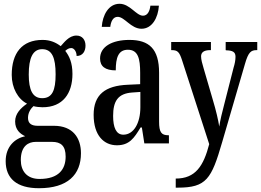

<svg xmlns="http://www.w3.org/2000/svg" viewBox="-20 -758 1380 1015"><path d="M186 237C337 237 408 166 408 52C408 -28 366 -93 265 -93H179C148 -93 128 -104 128 -135C128 -164 144 -185 157 -197C168 -193 193 -191 205 -191C313 -191 363 -265 363 -367C363 -427 346 -462 325 -489C334 -497 343 -504 357 -504C371 -504 385 -486 385 -462C418 -462 432 -488 432 -517C432 -546 416 -570 384 -570C344 -570 318 -532 301 -514C276 -533 246 -547 205 -547C96 -547 42 -477 42 -362C42 -293 75 -234 123 -210C88 -186 60 -156 60 -116C60 -72 87 -50 113 -38C58 -26 10 17 10 94C10 185 68 237 186 237ZM203 -239C153 -239 132 -281 132 -364C132 -451 153 -498 203 -498C255 -498 274 -453 274 -365C274 -280 256 -239 203 -239ZM189 188C122 188 90 146 90 88C90 13 131 -8 169 -8H255C302 -8 327 13 327 70C327 136 291 188 189 188Z M728 -606C784 -606 816 -664 820 -728H775C772 -701 761 -675 736 -675C700 -675 667 -738 612 -738C554 -738 522 -678 518 -616H563C566 -643 577 -669 602 -669C639 -669 672 -606 728 -606ZM598 10C664 10 689 -28 723 -84H730L743 0H873V-43H870C833 -43 821 -59 821 -115V-373C821 -500 768 -547 664 -547C572 -547 509 -511 509 -449C509 -407 536 -386 592 -386C592 -452 605 -495 656 -495C710 -495 721 -448 721 -373V-313L656 -310C535 -305 475 -257 475 -151C475 -41 530 10 598 10ZM632 -46C594 -46 578 -84 578 -145C578 -223 603 -264 680 -269L722 -272V-191C722 -107 687 -46 632 -46Z M909 186V234H920C1071 234 1098 188 1154 -5L1275 -420C1293 -483 1307 -493 1337 -493H1340V-536H1173V-493L1176 -492C1209 -491 1225 -484 1225 -458C1225 -440 1221 -420 1215 -401L1165 -205C1153 -161 1145 -125 1139 -89C1134 -122 1123 -171 1104 -234L1057 -395C1049 -422 1043 -443 1043 -460C1043 -479 1055 -493 1091 -493H1095V-536H885V-493H888C918 -493 928 -484 942 -441L1086 4C1056 119 1014 186 909 186Z"/></svg>

Font: Noto Serif Sinhala ExtraCondensed Medium
Style: Regular
Weight: 500
Width: 2
Designer: Jelle Bosma - Monotype Design Team
Foundry: Monotype Imaging Inc.
Version: Version 2.007